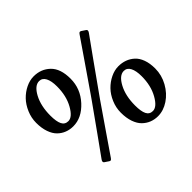

<svg xmlns="http://www.w3.org/2000/svg" viewBox="-144 -857 1089 1089"><g transform="rotate(-45 400.5 -312.5)"><path d="M368.2 -483.9Q368.2 -403.3 312.3 -342.5Q256.3 -281.7 188 -281.7Q161.1 -281.7 137.5 -290.8Q113.8 -299.8 94.5 -318.6Q75.2 -337.4 64 -369.6Q52.7 -401.9 52.7 -444.3Q52.7 -484.4 68.6 -521.7Q84.5 -559.1 109.4 -585Q134.3 -610.8 166 -626.2Q197.8 -641.6 229 -641.6Q288.6 -641.6 328.4 -602.8Q368.2 -564 368.2 -483.9ZM402.3 -281.7Q355.5 -214.8 292.7 -122.6Q230 -30.3 211.9 -4.9Q206.5 2.9 202.6 4.6Q198.7 6.3 192.9 2.9L167.5 -14.2Q158.2 -21 168.5 -35.6Q186.5 -61 251.7 -151.6Q316.9 -242.2 363.8 -309.1L383.3 -336.9Q430.2 -403.8 496.8 -501.7Q563.5 -599.6 581.5 -625Q586.9 -632.8 590.8 -634.5Q594.7 -636.2 601.1 -632.8L626 -616.2Q635.7 -609.4 625.5 -594.7Q607.4 -569.3 538.3 -473.1Q469.2 -377 422.4 -310.1ZM189 -322.3Q221.7 -322.3 252.2 -377Q282.7 -431.6 282.7 -507.3Q282.7 -551.3 269.8 -575.9Q256.8 -600.6 231.9 -600.6Q195.8 -600.6 167.2 -547.1Q138.7 -493.7 138.7 -416.5Q138.7 -369.1 150.4 -345.7Q162.1 -322.3 189 -322.3ZM748.5 -185.5Q748.5 -132.3 722.2 -85Q695.8 -37.6 654.3 -10Q612.8 17.6 568.4 17.6Q541.5 17.6 517.8 8.3Q494.1 -1 474.9 -19.8Q455.6 -38.6 444.3 -71Q433.1 -103.5 433.1 -146Q433.1 -186 449 -223.1Q464.8 -260.3 489.7 -285.9Q514.6 -311.5 546.4 -326.9Q578.1 -342.3 609.4 -342.3Q637.7 -342.3 661.9 -333.5Q686 -324.7 705.8 -306.9Q725.6 -289.1 737.1 -258.1Q748.5 -227.1 748.5 -185.5ZM568.8 -23.9Q601.6 -23.9 632.3 -78.6Q663.1 -133.3 663.1 -209Q663.1 -252.9 650.1 -277.3Q637.2 -301.8 612.3 -301.8Q576.2 -301.8 547.6 -248.3Q519 -194.8 519 -117.7Q519 -70.3 530.5 -47.1Q542 -23.9 568.8 -23.9Z"/></g></svg>

Font: Cooper* Medium
Style: Regular
Weight: 500
Designer: Owen Earl
Foundry: indestructible type*
Version: Version 0.001